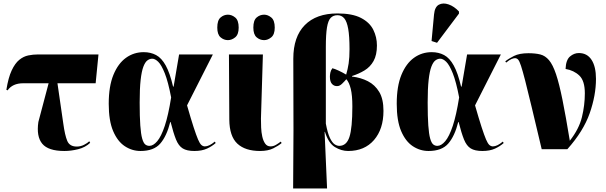

<svg xmlns="http://www.w3.org/2000/svg" viewBox="-20 -844 3425 1086"><path d="M23 -333 16 -336Q27 -405 46 -445.5Q65 -486 89 -505.5Q113 -525 140 -530.5Q167 -536 194 -536H537L521 -373H305L338 -145Q347 -79 360.5 -47Q374 -15 414 -15Q436 -15 455.5 -25Q475 -35 485 -45L490 -36Q462 -10 422 0Q382 10 344 10Q253 10 219 -31Q185 -72 197 -154L255 -373H111Q51 -373 23 -333Z M775 10Q727 10 686 -17Q645 -44 620 -102.5Q595 -161 595 -257Q595 -356 621.5 -420.5Q648 -485 692.5 -517Q737 -549 793 -549Q832 -549 863 -532.5Q894 -516 917.5 -473.5Q941 -431 959 -354H962L993 -536H1184L1038 -248Q1060 -171 1075 -125Q1090 -79 1100 -55.5Q1110 -32 1119 -24Q1128 -16 1139 -16Q1163 -16 1195 -43L1200 -35Q1180 -17 1151 -3.5Q1122 10 1079 10Q1037 10 1013.5 -4.5Q990 -19 975.5 -55Q961 -91 945 -154H943Q923 -74 886.5 -32Q850 10 775 10ZM825 -19Q847 -19 869.5 -45.5Q892 -72 912 -132Q932 -192 948 -293Q931 -382 912 -429.5Q893 -477 875 -494.5Q857 -512 841 -512Q827 -512 814 -502.5Q801 -493 791 -467Q781 -441 775.5 -392Q770 -343 770 -264Q770 -184 773.5 -135Q777 -86 784 -61Q791 -36 801 -27.5Q811 -19 825 -19Z M1451 10Q1367 10 1322.5 -31.5Q1278 -73 1277 -167L1275 -536H1467L1456 -173Q1456 -150 1457 -123Q1458 -96 1463.5 -71.5Q1469 -47 1480 -31.5Q1491 -16 1510 -16Q1526 -16 1540.5 -24.5Q1555 -33 1568 -43L1573 -35Q1556 -20 1526 -5Q1496 10 1451 10ZM1474 -617Q1450 -617 1431.5 -633Q1413 -649 1413 -688Q1413 -729 1431.5 -745Q1450 -761 1474 -761Q1495 -761 1514.5 -745Q1534 -729 1534 -688Q1534 -649 1514.5 -633Q1495 -617 1474 -617ZM1269 -617Q1246 -617 1227.5 -633Q1209 -649 1209 -688Q1209 -729 1227.5 -745Q1246 -761 1269 -761Q1291 -761 1310.5 -745Q1330 -729 1330 -688Q1330 -649 1310.5 -633Q1291 -617 1269 -617Z M1638 222 1640 -105 1639 -512Q1639 -636 1704 -702Q1769 -768 1889 -768Q1973 -768 2022 -742.5Q2071 -717 2091.5 -675.5Q2112 -634 2112 -587Q2112 -533 2093 -499Q2074 -465 2041.5 -445.5Q2009 -426 1971 -414V-411Q2021 -405 2061 -384.5Q2101 -364 2125 -324Q2149 -284 2149 -217Q2149 -114 2095.5 -52Q2042 10 1949 10Q1911 10 1874.5 -12Q1838 -34 1818 -98H1816L1830 222ZM1899 -19Q1940 -19 1956.5 -69.5Q1973 -120 1973 -242Q1973 -305 1964 -341.5Q1955 -378 1939 -396Q1929 -384 1915 -370.5Q1901 -357 1888 -357Q1870 -356 1858 -369Q1846 -382 1846 -410Q1846 -420 1848.5 -433Q1851 -446 1860 -458Q1873 -455 1895.5 -444.5Q1918 -434 1938 -422Q1947 -452 1952 -485Q1957 -518 1957 -566Q1957 -639 1949.5 -681Q1942 -723 1927 -740.5Q1912 -758 1889 -758Q1865 -758 1850.5 -743Q1836 -728 1829.5 -689Q1823 -650 1823 -579V-145Q1833 -91 1846 -64Q1859 -37 1872.5 -28Q1886 -19 1899 -19Z M2404 10Q2356 10 2315 -17Q2274 -44 2249 -102.5Q2224 -161 2224 -257Q2224 -356 2250.5 -420.5Q2277 -485 2321.5 -517Q2366 -549 2422 -549Q2461 -549 2492 -532.5Q2523 -516 2546.5 -473.5Q2570 -431 2588 -354H2591L2622 -536H2813L2667 -248Q2689 -171 2704 -125Q2719 -79 2729 -55.5Q2739 -32 2748 -24Q2757 -16 2768 -16Q2792 -16 2824 -43L2829 -35Q2809 -17 2780 -3.5Q2751 10 2708 10Q2666 10 2642.5 -4.5Q2619 -19 2604.5 -55Q2590 -91 2574 -154H2572Q2552 -74 2515.5 -32Q2479 10 2404 10ZM2454 -19Q2476 -19 2498.5 -45.5Q2521 -72 2541 -132Q2561 -192 2577 -293Q2560 -382 2541 -429.5Q2522 -477 2504 -494.5Q2486 -512 2470 -512Q2456 -512 2443 -502.5Q2430 -493 2420 -467Q2410 -441 2404.5 -392Q2399 -343 2399 -264Q2399 -184 2402.5 -135Q2406 -86 2413 -61Q2420 -36 2430 -27.5Q2440 -19 2454 -19ZM2452 -602 2421 -612 2435 -762Q2439 -805 2462.5 -817.5Q2486 -830 2517.5 -819Q2549 -808 2576 -779V-767Z M3044 0Q3010 -143 2987.5 -237.5Q2965 -332 2950.5 -388Q2936 -444 2927 -471.5Q2918 -499 2910.5 -507Q2903 -515 2893 -515Q2885 -515 2873 -510Q2861 -505 2843 -490L2838 -497Q2856 -512 2887 -527.5Q2918 -543 2969 -543Q3008 -543 3036 -536Q3064 -529 3085.5 -503.5Q3107 -478 3125 -424.5Q3143 -371 3161.5 -279.5Q3180 -188 3203 -48Q3255 -114 3271.5 -181.5Q3288 -249 3288 -316Q3288 -387 3257 -416.5Q3226 -446 3179 -454Q3181 -505 3204 -524.5Q3227 -544 3254 -544Q3301 -544 3326 -505.5Q3351 -467 3351 -398Q3351 -305 3315.5 -203.5Q3280 -102 3189 0Z"/></svg>

Font: Noto Serif Display SemiCondensed Black
Style: Regular
Weight: 900
Width: 4
Designer: Monotype Design Team
Foundry: Monotype Imaging Inc.
Version: Version 2.009